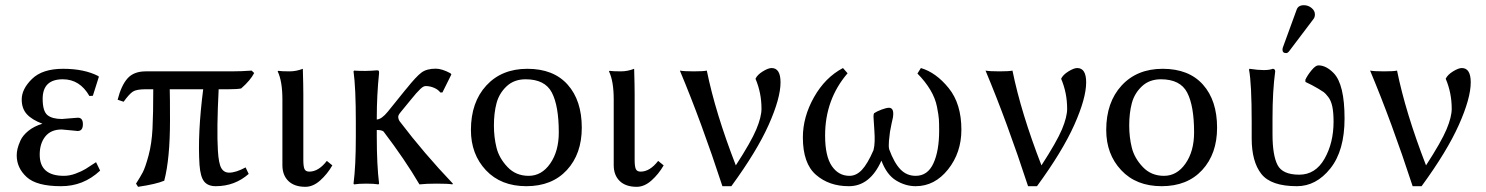

<svg xmlns="http://www.w3.org/2000/svg" viewBox="-20 -702 5681 734"><path d="M220.2 -398.9Q143.1 -398.9 143.1 -324.2Q143.1 -277.3 161.1 -262.2Q179.2 -247.1 216.8 -247.1L246.1 -249.5Q274.9 -252 277.8 -252Q296.9 -252 296.9 -227.1Q296.9 -201.2 276.9 -201.2Q272.9 -201.2 247.1 -204.1Q221.2 -207 215.8 -207Q174.8 -207 153.3 -180.4Q131.8 -153.8 131.8 -110.8Q131.8 -29.8 224.1 -29.8Q246.1 -29.8 269 -38.3Q292 -46.9 306.9 -55.9Q321.8 -64.9 347.2 -82L362.8 -49.8Q298.8 10.3 212.9 9.8Q120.1 9.8 82 -25.1Q43.9 -60.1 43.9 -107.9Q43.9 -120.1 46.9 -133.1Q49.8 -146 58.3 -165Q66.9 -184.1 88.4 -201.7Q109.9 -219.2 142.1 -229Q102.1 -244.1 82.5 -265.6Q63 -287.1 63 -321.8Q63 -361.8 102.5 -400.4Q142.1 -439 221.2 -439Q302.2 -439 356 -411.1L357.9 -408.2L335 -335.9L321.8 -335Q285.2 -398.9 220.2 -398.9Z M537.1 -360.8Q502 -360.8 488 -351.8Q474.1 -342.8 452.6 -313L429.7 -320.8Q443.8 -376 467.8 -402.6Q491.7 -429.2 537.1 -429.2H864.7Q902.8 -429.2 941.9 -432.1L951.7 -422.9Q937.5 -395 901.9 -363.8Q886.7 -360.8 855 -360.8H815.9Q808.1 -206.1 813 -126Q815.9 -77.1 825.9 -59.6Q835.9 -42 856 -42Q881.8 -42 918.9 -62L930.7 -37.1Q877.4 9.8 804.7 9.8Q774.9 9.8 760.5 -8.1Q746.1 -25.9 742.7 -71.8Q734.9 -189.9 756.8 -360.8H628.9Q629.9 -334 629.9 -242.2Q629.9 -95.2 607.9 -11.2Q577.1 2 507.8 12.2L500 0Q516.1 -24.9 525.9 -43.5Q535.6 -62 547.9 -107.4Q560.1 -152.8 563 -210Q565.9 -266.1 565.9 -360.8Z M1059.6 -321.8Q1059.6 -391.6 1041.5 -429.2L1043.5 -431.2Q1055.7 -429.2 1087.4 -429.2Q1112.3 -429.2 1137.7 -439Q1139.6 -375 1139.6 -342.8V-90.8Q1139.6 -65.9 1144 -55.9Q1148.4 -45.9 1162.6 -45.9Q1197.8 -45.9 1229.5 -86.9L1250.5 -69.8Q1231.4 -36.6 1204.1 -12.2Q1176.8 12.2 1147.5 12.2Q1105.5 12.2 1082.5 -10Q1059.6 -32.2 1059.6 -70.8Z M1340.3 -234.9Q1340.3 -367.7 1331.5 -429.2L1333.5 -432.1Q1376.5 -429.2 1420.4 -433.1Q1426.3 -433.1 1427.7 -431.6Q1429.2 -430.2 1429.2 -422.9Q1420.4 -338.9 1420.4 -251V-245.1Q1439 -246.1 1462.4 -274.9L1527.8 -356Q1530.3 -358.9 1535.2 -364.7Q1570.8 -409.2 1590.8 -424.3Q1610.8 -439.5 1646 -439.5Q1669.4 -439.5 1702.1 -421.9L1705.6 -417.5L1671.4 -348.6H1663.1Q1655.3 -359.4 1639.6 -366.2Q1624 -373 1607.4 -373Q1603.5 -373 1598.9 -370.8Q1594.2 -368.7 1587.4 -362.3Q1580.6 -356 1571 -345.2Q1561.5 -334.5 1547.4 -316.9L1512.2 -273.9Q1502.4 -262.2 1502.4 -255.9Q1502.4 -246.1 1508.3 -237.8Q1601.1 -115.7 1711.4 0L1709.5 2.9Q1694.3 0 1649.4 0Q1609.4 0 1583.5 2.9Q1528.3 -91.3 1446.3 -199.2Q1439.5 -205.1 1420.4 -205.1V-180.2Q1420.4 -71.3 1429.2 0L1427.2 2.9Q1409.2 0 1380.4 0Q1351.6 0 1333.5 2.9L1331.5 0Q1340.3 -66.9 1340.3 -180.2Z M1780.3 -205.1Q1780.3 -311 1839.1 -375Q1897.9 -439 1996.1 -439Q2096.2 -439 2150.1 -378.4Q2204.1 -317.9 2204.1 -213.9Q2204.1 -113.8 2147.2 -52Q2090.3 9.8 1992.2 9.8Q1895 9.8 1837.6 -51.3Q1780.3 -112.3 1780.3 -205.1ZM1989.3 -398.9Q1945.3 -398.9 1916.7 -372.1Q1888.2 -345.2 1878.2 -307.6Q1868.2 -270 1868.2 -222.2Q1868.2 -177.2 1878.2 -137.2Q1888.2 -97.2 1920.2 -63.5Q1952.1 -29.8 2001 -29.8Q2050.8 -29.8 2083.5 -76.9Q2116.2 -124 2116.2 -195.8Q2116.2 -296.9 2089.8 -347.9Q2063.5 -398.9 1989.3 -398.9Z M2326.2 -321.8Q2326.2 -391.6 2308.1 -429.2L2310.1 -431.2Q2322.3 -429.2 2354 -429.2Q2378.9 -429.2 2404.3 -439Q2406.2 -375 2406.2 -342.8V-90.8Q2406.2 -65.9 2410.6 -55.9Q2415 -45.9 2429.2 -45.9Q2464.4 -45.9 2496.1 -86.9L2517.1 -69.8Q2498 -36.6 2470.7 -12.2Q2443.4 12.2 2414.1 12.2Q2372.1 12.2 2349.1 -10Q2326.2 -32.2 2326.2 -70.8Z M2793 -69.8Q2851.6 -160.2 2871.3 -207.5Q2891.1 -254.9 2891.1 -286.1Q2891.1 -347.2 2868.2 -400.9Q2875 -416 2896 -429Q2917 -441.9 2929.7 -441.9Q2963.9 -441.9 2963.9 -387.2Q2963.9 -326.2 2918.5 -224.6Q2873 -123 2775.9 9.8H2741.7Q2661.6 -235.4 2579.1 -432.1Q2595.2 -429.2 2632.1 -429.2Q2668.9 -429.2 2682.1 -432.1Q2714.8 -271 2793 -69.8Z M3655.3 -206.1Q3655.3 -118.2 3604.2 -54.2Q3553.2 9.8 3480.5 9.8Q3441.4 9.8 3405.5 -12.2Q3369.6 -34.2 3349.6 -87.9Q3305.7 10.3 3224.6 9.8Q3149.4 9.8 3099.4 -33.7Q3049.3 -77.1 3049.3 -176.8Q3049.3 -254.9 3091.8 -330.3Q3134.3 -405.8 3202.6 -441.9L3220.2 -421.9Q3134.3 -321.8 3134.3 -184.1Q3134.3 -105 3159.9 -67.4Q3185.5 -29.8 3227.5 -29.8Q3253.4 -29.8 3274.9 -52.5Q3296.4 -75.2 3319.3 -127.9Q3323.2 -143.1 3323.7 -161.6Q3324.2 -180.2 3322.8 -200.2Q3321.3 -220.2 3321.3 -224.1Q3321.3 -229 3320.3 -239Q3319.3 -249 3319.3 -256.6Q3319.3 -264.2 3321.3 -269Q3331.1 -275.9 3349.9 -283Q3368.7 -290 3378.4 -290Q3399.4 -290 3393.6 -252.9Q3392.6 -248 3388.4 -229.5Q3384.3 -210.9 3382.3 -198Q3380.4 -185.1 3378.4 -163.6Q3376.5 -142.1 3379.4 -130.9Q3398.4 -79.1 3422.4 -54.4Q3446.3 -29.8 3480.5 -29.8Q3526.4 -29.8 3548.3 -77.4Q3570.3 -125 3570.3 -203.1Q3570.3 -231 3569.3 -246.1Q3568.4 -261.2 3562 -293.7Q3555.7 -326.2 3536.6 -358.2Q3517.6 -390.1 3487.3 -420.9L3500.5 -441.9Q3558.6 -424.8 3606.9 -365Q3655.3 -305.2 3655.3 -206.1Z M3961.4 -69.8Q4020 -160.2 4039.8 -207.5Q4059.6 -254.9 4059.6 -286.1Q4059.6 -347.2 4036.6 -400.9Q4043.5 -416 4064.5 -429Q4085.4 -441.9 4098.1 -441.9Q4132.3 -441.9 4132.3 -387.2Q4132.3 -326.2 4086.9 -224.6Q4041.5 -123 3944.3 9.8H3910.2Q3830.1 -235.4 3747.6 -432.1Q3763.7 -429.2 3800.5 -429.2Q3837.4 -429.2 3850.6 -432.1Q3883.3 -271 3961.4 -69.8Z M4209 -205.1Q4209 -311 4267.8 -375Q4326.7 -439 4424.8 -439Q4524.9 -439 4578.9 -378.4Q4632.8 -317.9 4632.8 -213.9Q4632.8 -113.8 4575.9 -52Q4519 9.8 4420.9 9.8Q4323.7 9.8 4266.4 -51.3Q4209 -112.3 4209 -205.1ZM4418 -398.9Q4374 -398.9 4345.5 -372.1Q4316.9 -345.2 4306.9 -307.6Q4296.9 -270 4296.9 -222.2Q4296.9 -177.2 4306.9 -137.2Q4316.9 -97.2 4348.9 -63.5Q4380.9 -29.8 4429.7 -29.8Q4479.5 -29.8 4512.2 -76.9Q4544.9 -124 4544.9 -195.8Q4544.9 -296.9 4518.6 -347.9Q4492.2 -398.9 4418 -398.9Z M4964.8 -682.1Q4981 -682.1 4993.9 -671.6Q5006.8 -661.1 5006.8 -647Q5006.8 -635.7 5001 -628.9L4908.7 -506.8Q4902.8 -499 4897 -499Q4882.8 -499 4882.8 -512.2Q4882.8 -516.1 4884.8 -522L4937 -665Q4942.9 -682.1 4964.8 -682.1ZM4844.7 -251V-189Q4844.7 -108.9 4863.8 -71.5Q4882.8 -34.2 4946.8 -34.2Q5008.8 -34.2 5043.5 -95Q5078.1 -155.8 5078.1 -236.8Q5078.1 -271 5073.5 -293.9Q5068.8 -316.9 5057.9 -331.1Q5046.9 -345.2 5040.8 -349.6Q5034.7 -354 5020 -362.8Q4994.6 -377.9 4970.7 -388.7Q4970.7 -388.7 4970.2 -397Q4978 -414.1 4993.7 -433.1Q5009.3 -452.1 5020 -452.1Q5049.8 -452.1 5078.6 -422.4Q5120.1 -379.4 5120.1 -249Q5120.1 -126 5065.9 -58.1Q5011.7 9.8 4938 9.8Q4838.9 9.8 4802 -37.1Q4765.1 -84 4765.1 -172.9V-234.9Q4765.1 -381.8 4754.9 -436L4756.8 -439Q4820.8 -429.2 4845.7 -439Q4854.5 -439 4855 -429.2Q4844.7 -353 4844.7 -251Z M5431.6 -69.8Q5490.2 -160.2 5510 -207.5Q5529.8 -254.9 5529.8 -286.1Q5529.8 -347.2 5506.8 -400.9Q5513.7 -416 5534.7 -429Q5555.7 -441.9 5568.4 -441.9Q5602.5 -441.9 5602.5 -387.2Q5602.5 -326.2 5557.1 -224.6Q5511.7 -123 5414.6 9.8H5380.4Q5300.3 -235.4 5217.8 -432.1Q5233.9 -429.2 5270.8 -429.2Q5307.6 -429.2 5320.8 -432.1Q5353.5 -271 5431.6 -69.8Z"/></svg>

Font: Biolilbert
Style: Regular
Weight: 400
Designer: Philipp H. Poll
Foundry: Philipp H. Poll
Version: Version 1.1.0